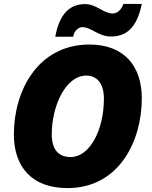

<svg xmlns="http://www.w3.org/2000/svg" viewBox="-20 -953 777 983"><path d="M263 -765H355C359 -795 382 -814 402 -814C446 -814 485 -766 548 -766C626 -766 681 -810 706 -933H612C600 -900 579 -884 556 -884C511 -884 473 -932 416 -932C340 -932 285 -886 263 -765ZM325 10C588 10 706 -228 706 -450C706 -616 614 -725 438 -725C173 -725 51 -487 51 -265C51 -99 143 10 325 10ZM342 -149C277 -149 245 -190 245 -266C245 -409 315 -566 422 -566C480 -566 512 -521 512 -448C512 -285 438 -149 342 -149Z"/></svg>

Font: Noto Sans UI Black
Style: Italic
Weight: 900
Italic angle: -372°
Designer: Monotype Design Team
Foundry: Monotype Imaging Inc.
Version: Version 1.901